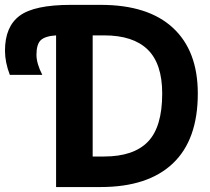

<svg xmlns="http://www.w3.org/2000/svg" viewBox="-149 -752 847 774"><path d="M224.6 -609.4V-121.1H270.5Q389.6 -121.1 447.3 -180.7Q504.9 -240.2 504.9 -375Q504.9 -495.1 446.3 -552.2Q387.7 -609.4 270.5 -609.4ZM648.4 -375Q648.4 -188.5 547.9 -93.3Q447.3 2 256.8 2H77.1V-609.4Q32.2 -606.4 15.1 -589.8Q-2 -573.2 -2 -531.2Q-2 -496.1 21.5 -450.2H-109.4Q-128.9 -501 -128.9 -547.9Q-128.9 -644.5 -69.8 -688.5Q-10.7 -732.4 136.7 -732.4H256.8Q448.2 -732.4 548.3 -639.6Q648.4 -546.9 648.4 -375Z"/></svg>

Font: Nasu
Style: Bold
Weight: 700
Designer: Ryoko NISHIZUKA (kana &amp; ideographs); Paul D. Hunt (Latin, Greek &amp; Cyrillic); Wenlong ZHANG (bopomofo); Sandoll C
Version: Version 2014.1215